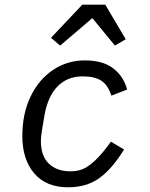

<svg xmlns="http://www.w3.org/2000/svg" viewBox="-20 -785 640 817"><path d="M75 -206Q75 -302 110.5 -375Q146 -448 206.5 -488Q267 -528 341 -528Q418 -528 462 -494Q506 -460 521 -404L454 -378Q439 -424 410.5 -442Q382 -460 332 -460Q266 -460 224.5 -417Q183 -374 169 -293L159 -233Q154 -203 154 -185Q154 -121 188 -88.5Q222 -56 280 -56Q307 -56 330 -64.5Q353 -73 383 -100.5Q413 -128 452 -182L508 -149Q457 -66 402.5 -27Q348 12 270 12Q176 12 125.5 -47.5Q75 -107 75 -206ZM428 -765 515 -618 469 -591 373 -708 236 -591 197 -624 330 -765Z"/></svg>

Font: iA Writer Mono V
Style: Regular
Weight: 400
Italic angle: -9.5°
Designer: Mike Abbink, Paul van der Laan, Pieter van Rosmalen
Foundry: Bold Monday
Version: Version 2.000